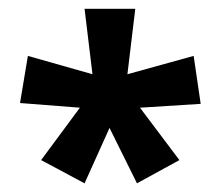

<svg xmlns="http://www.w3.org/2000/svg" viewBox="-20 -780 505 440"><path d="M272 -609.9 423.8 -651.9 439.9 -542 300.8 -533.2 391.1 -413.1 293.9 -359.9 231 -486.8 173.8 -359.9 74.2 -413.1 163.1 -533.2 25.9 -543.9 43.9 -651.9 191.9 -609.9 173.8 -759.8H290Z"/></svg>

Font: Open Sans Hebrew Condensed
Style: Bold
Weight: 700
Width: 3
Foundry: Ascender Corporation, Yanek Iontef
Version: Version 2.001;PS 002.001;hotconv 1.0.70;makeotf.lib2.5.58329